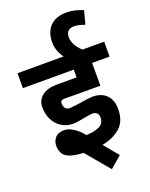

<svg xmlns="http://www.w3.org/2000/svg" viewBox="-219 -1066 1038 1330"><g transform="rotate(-20 299.5 -401.0)"><path d="M195.8 -386.2Q195.8 -334.5 238.8 -334Q247.6 -334 273.7 -337.4Q299.8 -340.8 315.9 -342.8Q390.1 -355 412.1 -355Q477.1 -355 513.9 -317.9Q550.8 -280.8 550.8 -213.9Q550.8 -125 498.8 -79.1Q446.8 -33.2 363.8 -17.1L452.1 89.8L367.2 163.1L222.2 -9.8Q135.3 -13.7 97.7 -38.8Q60.1 -64 60.1 -122.1Q60.1 -152.8 81.1 -178.5Q102.1 -204.1 147.9 -204.1Q180.2 -204.1 216.6 -180.7Q252.9 -157.2 282.2 -119.1Q341.3 -121.1 378.7 -138.4Q416 -155.8 416 -202.1Q416 -223.1 403.6 -234.1Q391.1 -245.1 372.1 -245.1Q356.9 -245.1 308.1 -235.8Q246.1 -223.6 224.1 -224.1Q177.2 -224.1 140.1 -247.1Q103 -270 82 -311Q61 -352.1 61 -403.8Q61 -457 100.6 -487.5Q140.1 -518.1 208 -518.1H355V-575.2H-20V-685.1H319.8Q278.8 -743.2 278.8 -801.8Q278.8 -878.9 321.3 -921.9Q363.8 -964.8 439.9 -964.8Q501 -964.8 563 -938L537.1 -839.8Q489.3 -856.9 458 -856.9Q429.2 -856.9 414.1 -841.6Q398.9 -826.2 398.9 -797.9Q398.9 -740.7 459 -685.1H619.1V-575.2H490.2V-407.2L222.2 -408.2Q195.8 -408.2 195.8 -386.2Z"/></g></svg>

Font: Sarala
Style: Bold
Weight: 700
Designer: Andres Torresi
Foundry: Huerta Tipografica
Version: Version 1.004;PS 001.003;hotconv 1.0.70;makeotf.lib2.5.58329